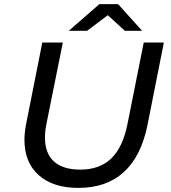

<svg xmlns="http://www.w3.org/2000/svg" viewBox="-20 -907 831 935"><path d="M99 -226Q99 -259 107 -302L186 -700H286L206 -303Q199 -269 199 -237Q199 -160 243 -120.5Q287 -81 371 -81Q465 -81 521.5 -135Q578 -189 601 -304L680 -700H778L698 -297Q667 -145 582.5 -68.5Q498 8 362 8Q238 8 168.5 -54Q99 -116 99 -226ZM588 -757 505 -833 404 -757H315L464 -887H555L672 -757Z"/></svg>

Font: Idrija
Style: Italic
Weight: 500
Italic angle: -11.3°
Designer: Julieta Ulanovsky
Foundry: Julieta Ulanovsky
Version: Version 7.200